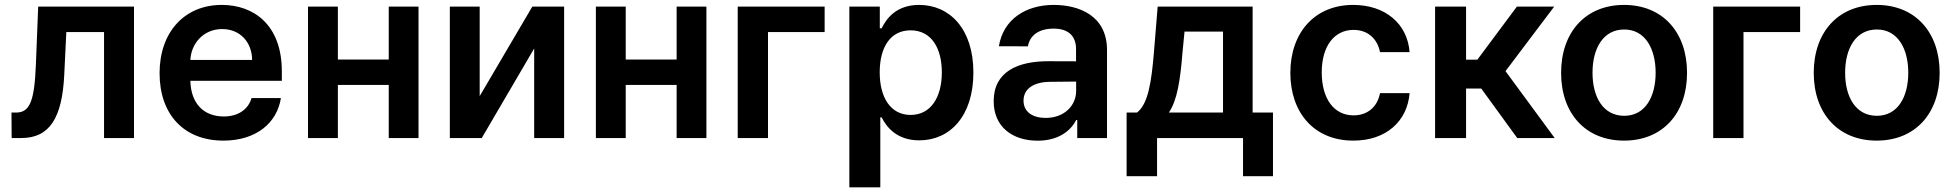

<svg xmlns="http://www.w3.org/2000/svg" viewBox="-20 -573 8114 797"><path d="M28.4 0H68.2C185.4 0 238.3 -82.4 246.8 -264.2L255.3 -440H411.9V0H536.2V-545.5H138.5L128.9 -304C122.9 -150.9 103 -105.8 46.5 -105.8H27.7Z M907.3 10.7C1043.3 10.7 1130 -62.5 1146 -165.8H1024.1C1010.3 -117.9 967.3 -89.5 909.1 -89.5C826 -89.5 772.4 -142.8 770.2 -237.6H1149.9V-277C1149.9 -468.4 1034.8 -552.6 900.6 -552.6C744.3 -552.6 642.4 -437.9 642.4 -269.5C642.4 -98.4 742.9 10.7 907.3 10.7ZM770.2 -324.2C773.8 -393.8 825.6 -452.4 902.3 -452.4C976.2 -452.4 1025.9 -398.4 1026.6 -324.2Z M1382.5 -545.5H1258.5V0H1382.5V-220.5H1593.7V0H1717.3V-545.5H1593.7V-326H1382.5Z M1971.2 -174V-545.5H1847.3V0H1979.8L2197.4 -371.8V0H2321.7V-545.5H2189.6Z M2577.4 -545.5H2453.5V0H2577.4V-220.5H2788.7V0H2912.3V-545.5H2788.7V-326H2577.4Z M3403.1 -545.5H3042.3V0H3168V-440H3403.1Z M3505.7 204.5H3634.2V-85.9H3639.6C3659.8 -46.2 3702.1 9.6 3795.8 9.6C3924.4 9.6 4020.6 -92.3 4020.6 -272C4020.6 -453.8 3921.5 -552.6 3795.5 -552.6C3699.2 -552.6 3659.1 -494.7 3639.6 -455.3H3632.1V-545.5H3505.7ZM3631.7 -272.7C3631.7 -378.6 3677.2 -447.1 3759.9 -447.1C3845.5 -447.1 3889.6 -374.3 3889.6 -272.7C3889.6 -170.5 3844.8 -95.9 3759.9 -95.9C3677.9 -95.9 3631.7 -166.9 3631.7 -272.7Z M4287.3 11C4372.9 11 4424 -29.1 4447.4 -74.9H4451.7V0H4575.3V-365.1C4575.3 -509.2 4457.7 -552.6 4353.7 -552.6C4239 -552.6 4144.5 -493.6 4126.4 -381L4246.8 -380.7C4255.3 -426.5 4291.5 -454.2 4354.4 -454.2C4414.1 -454.2 4446.7 -423.7 4446.7 -370V-318.5L4332.4 -318.9C4205.3 -319.2 4104.8 -275.9 4104.8 -153.1C4104.8 -45.8 4183.2 11 4287.3 11ZM4228.7 -155.2C4228.7 -204.5 4271 -232.6 4337.7 -233.3L4447.1 -234.4V-195.7C4447.1 -134.9 4398.1 -83.5 4320.7 -83.5C4267 -83.5 4228.7 -108 4228.7 -155.2Z M4656.6 158.4H4783V0H5139.9V158.4H5264.2V-105.8H5179.7V-545.5H4785.5L4769.9 -354.4C4759.6 -232.2 4746.1 -141.7 4699.9 -105.8H4656.6ZM4832 -105.8C4866.5 -156.6 4879.3 -239 4888.5 -354.4L4897 -441.8H5056.8V-105.8Z M5597.7 10.7C5734.7 10.7 5822.1 -70.7 5831.3 -186.4H5708.5C5697.4 -127.8 5655.2 -94.1 5598.7 -94.1C5518.5 -94.1 5466.6 -161.2 5466.6 -272.7C5466.6 -382.8 5519.5 -448.9 5598.7 -448.9C5660.5 -448.9 5698.5 -409.1 5708.5 -356.5H5831.3C5822.4 -474.8 5730.1 -552.6 5596.9 -552.6C5437.1 -552.6 5336.3 -437.1 5336.3 -270.6C5336.3 -105.5 5434.7 10.7 5597.7 10.7Z M5937.1 0H6065.7V-205.6H6128.6L6278.1 0H6433.6L6229.4 -277.7L6431.5 -545.5H6276.6L6112.6 -325.3H6065.7V-545.5H5937.1Z M6721.6 10.7C6881.4 10.7 6983 -101.9 6983 -270.6C6983 -439.6 6881.4 -552.6 6721.6 -552.6C6561.8 -552.6 6460.2 -439.6 6460.2 -270.6C6460.2 -101.9 6561.8 10.7 6721.6 10.7ZM6590.6 -271C6590.6 -370.7 6633.9 -450.6 6722.3 -450.6C6809.3 -450.6 6852.6 -370.7 6852.6 -271C6852.6 -171.2 6809.3 -92.3 6722.3 -92.3C6633.9 -92.3 6590.6 -171.2 6590.6 -271Z M7452.4 -545.5H7091.6V0H7217.3V-440H7452.4Z M7770.2 10.7C7930 10.7 8031.6 -101.9 8031.6 -270.6C8031.6 -439.6 7930 -552.6 7770.2 -552.6C7610.4 -552.6 7508.9 -439.6 7508.9 -270.6C7508.9 -101.9 7610.4 10.7 7770.2 10.7ZM7639.2 -271C7639.2 -370.7 7682.5 -450.6 7771 -450.6C7858 -450.6 7901.3 -370.7 7901.3 -271C7901.3 -171.2 7858 -92.3 7771 -92.3C7682.5 -92.3 7639.2 -171.2 7639.2 -271Z"/></svg>

Font: Margiela Sans Semi Bold
Style: Regular
Weight: 600
Designer: Stefan Endress, Andreas Faust
Version: Version 1.100;FEAKit 1.0